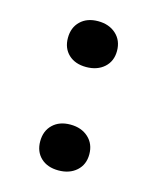

<svg xmlns="http://www.w3.org/2000/svg" viewBox="-82 -540 497 607"><g transform="rotate(15 166.5 -237.0)"><path d="M86.4 -405.3Q86.4 -439.5 107.9 -460.2Q129.4 -481 165.5 -481Q201.7 -481 224.4 -460.2Q247.1 -439.5 247.1 -405.3Q247.1 -371.6 224.4 -351.3Q201.7 -331.1 165.5 -331.1Q129.4 -331.1 107.9 -351.3Q86.4 -371.6 86.4 -405.3ZM86.4 -66.9Q86.4 -101.1 107.9 -121.8Q129.4 -142.6 165.5 -142.6Q201.7 -142.6 224.4 -121.8Q247.1 -101.1 247.1 -66.9Q247.1 -33.2 224.4 -12.9Q201.7 7.3 165.5 7.3Q129.4 7.3 107.9 -12.9Q86.4 -33.2 86.4 -66.9Z"/></g></svg>

Font: PT Astra Serif
Style: Bold
Weight: 700
Designer: A.Korolkova, I. Chaeva
Foundry: ParaType Ltd
Version: Version 1.002